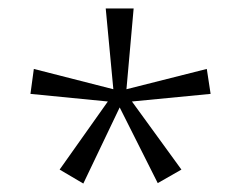

<svg xmlns="http://www.w3.org/2000/svg" viewBox="-20 -780 572 454"><path d="M177 -346 263 -526 353 -347 409 -379 292 -540 478 -558 469 -617 279 -569 296 -760H230L248 -569L60 -617L52 -558L235 -540L121 -379Z"/></svg>

Font: Kathrein 35 Thin
Style: Regular
Weight: 250
Designer: Lazydogs Typefoundry, based on Open Sans by Ascender Corporation
Foundry: Lazydogs Typefoundry
Version: Version 1.003;PS 001.003;hotconv 1.0.88;makeotf.lib2.5.64775